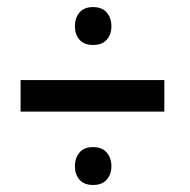

<svg xmlns="http://www.w3.org/2000/svg" viewBox="-20 -611 540 547"><path d="M448.2 -293V-382.8H38.6V-293ZM193.4 -536.1C193.4 -520.8 197.7 -508.1 206.3 -498C214.9 -488 227.9 -482.9 245.1 -482.9C262.4 -482.9 275.4 -488 284.2 -498C293 -508.1 297.4 -520.8 297.4 -536.1C297.4 -551.8 293 -564.8 284.2 -575.2C275.4 -585.6 262.4 -590.8 245.1 -590.8C227.9 -590.8 214.9 -585.6 206.3 -575.2C197.7 -564.8 193.4 -551.8 193.4 -536.1ZM193.4 -137.2C193.4 -122.2 197.7 -109.6 206.3 -99.4C214.9 -89.1 227.9 -84 245.1 -84C262.4 -84 275.4 -89.1 284.2 -99.4C293 -109.6 297.4 -122.2 297.4 -137.2C297.4 -152.8 293 -165.9 284.2 -176.3C275.4 -186.7 262.4 -191.9 245.1 -191.9C227.9 -191.9 214.9 -186.7 206.3 -176.3C197.7 -165.9 193.4 -152.8 193.4 -137.2Z"/></svg>

Font: Roboto Condensed
Style: Regular
Weight: 400
Designer: Google
Version: Version 2.134; 2016